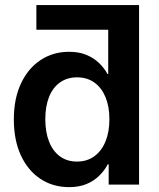

<svg xmlns="http://www.w3.org/2000/svg" viewBox="-20 -748 644 778"><path d="M479.5 -627.4H127.4V-727.5H543.5ZM260.3 10.3Q194.3 10.3 143.8 -23.2Q93.3 -56.6 64.7 -118.2Q36.1 -179.7 36.1 -264.2Q36.1 -348.6 65.2 -410.2Q94.2 -471.7 144.8 -504.9Q195.3 -538.1 259.8 -538.1Q300.3 -538.1 330.1 -525.6Q359.9 -513.2 381.1 -492.9Q402.3 -472.7 415.5 -448.2H418.5V-727.5H543.5V0H420.4V-82H416.5Q403.3 -56.6 381.8 -35.6Q360.4 -14.6 330.3 -2.2Q300.3 10.3 260.3 10.3ZM292 -93.3Q332.5 -93.3 362.1 -114.7Q391.6 -136.2 407.5 -174.8Q423.3 -213.4 423.3 -264.6Q423.3 -316.4 407.5 -354.5Q391.6 -392.6 362.3 -413.6Q333 -434.6 292 -434.6Q252 -434.6 222.9 -413.8Q193.8 -393.1 178.7 -355Q163.6 -316.9 163.6 -264.6Q163.6 -212.4 179 -173.8Q194.3 -135.3 223.1 -114.3Q252 -93.3 292 -93.3Z"/></svg>

Font: Inter 24pt SemiBold
Style: Regular
Weight: 600
Designer: Rasmus Andersson
Foundry: rsms
Version: Version 4.001;git-66647c0bb